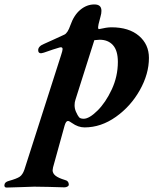

<svg xmlns="http://www.w3.org/2000/svg" viewBox="-128 -560 696 865"><path d="M-108 273Q-107 260 -88 255Q-52 245 -39 236Q-26 227 -18 204L147 -311Q154 -332 154 -339Q154 -350 140 -346Q115 -339 70 -323Q68 -323 64 -321.5Q60 -320 57 -320Q44 -320 44 -334Q44 -352 72 -363Q78 -365 112 -381L162 -404Q177 -411 189 -446Q205 -492 234 -516Q263 -540 297 -540Q313 -540 321 -533Q329 -526 329 -511Q329 -499 325 -486L316 -451Q314 -441 314 -438Q314 -427 319 -429Q353 -437 374 -437Q453 -437 498 -398.5Q543 -360 543 -299Q543 -227 502 -154Q461 -81 394 -33.5Q327 14 253 14Q224 14 196 -6Q184 -15 178 -15Q169 -15 163 6L111 194Q109 204 109 207Q109 221 122 231.5Q135 242 165 251Q182 255 182 272Q182 277 176 280.5Q170 284 162 284L90 282L26 281Q11 281 -33 283Q-79 285 -99 285Q-104 285 -106.5 281.5Q-109 278 -108 273ZM403 -281Q403 -332 381 -356.5Q359 -381 321 -381Q313 -381 297 -379L212 -111Q208 -100 208 -86Q208 -71 214 -57Q222 -39 228 -32Q234 -25 249 -25Q274 -25 311 -61.5Q348 -98 375.5 -157Q403 -216 403 -281Z"/></svg>

Font: EB Garamond ExtraBold
Style: Italic
Weight: 800
Italic angle: -17.2°
Designer: Georg Duffner and Octavio Pardo
Foundry: Georg Duffner
Version: Version 1.000